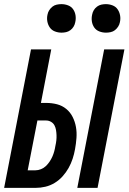

<svg xmlns="http://www.w3.org/2000/svg" viewBox="-34 -909 622 929"><path d="M340 0 470 -670H568L438 0ZM-14 0 116 -670H214L164 -411H189Q217 -411 242 -404.5Q267 -398 286.5 -382Q306 -366 317.5 -343Q329 -320 333.5 -294.5Q338 -269 336 -241.5Q334 -214 329 -187Q325 -164 317.5 -141Q310 -118 298 -96.5Q286 -75 269 -56Q252 -37 230.5 -24Q209 -11 185.5 -5.5Q162 0 139 0ZM100 -85H138Q151 -85 164.5 -90.5Q178 -96 188 -105.5Q198 -115 206 -127Q214 -139 219.5 -151.5Q225 -164 228.5 -177Q232 -190 234 -203Q237 -216 238.5 -229Q240 -242 239.5 -255Q239 -268 237 -280Q235 -292 229.5 -302.5Q224 -313 213 -319.5Q202 -326 189 -326H147ZM479 -751Q462 -751 446.5 -757Q431 -763 422 -776Q413 -789 410.5 -805.5Q408 -822 412 -839Q414 -850 420 -860Q426 -870 435.5 -877Q445 -884 456 -886.5Q467 -889 478 -889Q495 -889 510.5 -883Q526 -877 535 -864Q544 -851 547 -834.5Q550 -818 546 -801Q544 -790 537.5 -780Q531 -770 522 -763Q513 -756 501.5 -753.5Q490 -751 479 -751ZM264 -751Q247 -751 231.5 -757Q216 -763 207 -776Q198 -789 195 -805.5Q192 -822 196 -839Q198 -850 204.5 -860Q211 -870 220 -877Q229 -884 240.5 -886.5Q252 -889 263 -889Q280 -889 295.5 -883Q311 -877 320 -864Q329 -851 331.5 -834.5Q334 -818 330 -801Q328 -790 322 -780Q316 -770 306.5 -763Q297 -756 286 -753.5Q275 -751 264 -751Z"/></svg>

Font: Lode Dark
Style: Bold Italic
Weight: 700
Italic angle: -11°
Monospace: yes
Designer: Belleve Invis
Foundry: Belleve Invis
Version: Version 29.2.0; ttfautohint (v1.8.3)